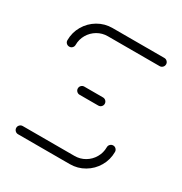

<svg xmlns="http://www.w3.org/2000/svg" viewBox="-129 -617 679 715"><g transform="rotate(30 210.5 -259.5)"><path d="M374.1 -141.1Q381.1 -141.1 386.3 -135.9Q391.5 -130.7 391.5 -123.3Q391.5 -90 375 -61.7Q358.5 -33.3 330.2 -16.7Q301.9 0 268.5 0H45.9Q38.5 0 33.3 -5.2Q28.1 -10.4 28.1 -17.8Q28.1 -24.8 33.3 -30Q38.5 -35.2 45.9 -35.2H268.5Q292.2 -35.2 312.4 -47Q332.6 -58.9 344.4 -79.1Q356.3 -99.3 356.3 -123.3Q356.3 -130.7 361.5 -135.9Q366.7 -141.1 374.1 -141.1ZM268.9 -259.3Q268.9 -252.2 263.7 -247Q258.5 -241.9 251.1 -241.9H170.7Q163.7 -241.9 158.5 -247Q153.3 -252.2 153.3 -259.3Q153.3 -266.7 158.5 -271.9Q163.7 -277 170.7 -277H251.1Q258.5 -277 263.7 -271.9Q268.9 -266.7 268.9 -259.3ZM47.8 -377.8Q40.4 -377.8 35.2 -382.8Q30 -387.8 30 -395.2Q30 -428.5 46.5 -456.9Q63 -485.2 91.3 -501.9Q119.6 -518.5 153 -518.5H375.6Q383 -518.5 388.1 -513.3Q393.3 -508.1 393.3 -501.1Q393.3 -493.7 388.1 -488.5Q383 -483.3 375.6 -483.3H153Q129.3 -483.3 109.1 -471.5Q88.9 -459.6 77 -439.4Q65.2 -419.3 65.2 -395.2Q65.2 -388.1 60.2 -383Q55.2 -377.8 47.8 -377.8Z"/></g></svg>

Font: 26F Galaxy Sans Light
Style: Regular
Weight: 300
Designer: C₂₉H₂₅N₃O₅
Version: Version 1.100